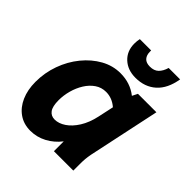

<svg xmlns="http://www.w3.org/2000/svg" viewBox="-205 -865 1008 1008"><g transform="rotate(45 299.0 -361.5)"><path d="M22 -189Q22 -257 44.5 -319.5Q67 -382 107 -431Q147 -480 198 -508.5Q249 -537 306 -537Q379 -537 432 -495L447 -525H584L499 -125Q495 -104 493.5 -87.5Q492 -71 492 -49V0H348V-73Q317 -33 274.5 -10.5Q232 12 184 12Q135 12 98.5 -13.5Q62 -39 42 -84.5Q22 -130 22 -189ZM176 -207Q176 -161 191 -140.5Q206 -120 233 -120Q263 -120 293.5 -140.5Q324 -161 348.5 -200Q373 -239 385 -294L404 -382Q367 -414 322 -414Q288 -414 261 -395.5Q234 -377 215 -346.5Q196 -316 186 -279.5Q176 -243 176 -207ZM247 -698Q247 -718 251 -735H335V-726Q335 -700 348.5 -685Q362 -670 390 -670Q421 -670 438.5 -687Q456 -704 465 -735H550Q537 -656 492 -615.5Q447 -575 378 -575Q320 -575 283.5 -609Q247 -643 247 -698Z"/></g></svg>

Font: Radio Canada
Style: Bold Italic
Weight: 700
Italic angle: -12°
Designer: Charles Daoud, Etienne Aubert Bonn, Alexandre Saumier Demers, Jacques Le Bailly
Foundry: Radio-Canada
Version: Version 2.104; ttfautohint (v1.8.4.7-5d5b);gftools[0.9.28.de